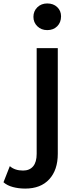

<svg xmlns="http://www.w3.org/2000/svg" viewBox="-128 -870 433 1112"><path d="M65.6 -772.2Q65.6 -805.6 88.3 -827.8Q111.1 -850 145.6 -850Q181.1 -850 203.3 -828.9Q225.6 -807.8 225.6 -775.6Q225.6 -740 203.3 -717.8Q181.1 -695.6 145.6 -695.6Q111.1 -695.6 88.3 -717.8Q65.6 -740 65.6 -772.2ZM-107.8 185.6 -71.1 92.2Q-42.2 117.8 5.6 117.8Q43.3 117.8 63.9 93.3Q84.4 68.9 84.4 21.1V-591.1H206.7V21.1Q206.7 114.4 157.2 168.3Q107.8 222.2 17.8 222.2Q-20 222.2 -53.3 213.3Q-86.7 204.4 -107.8 185.6Z"/></svg>

Font: Paperlogy 6 SemiBold
Style: Regular
Weight: 600
Designer: redesigned by Lee Juim, glyphs from Gmarket Sans & Montserrat
Foundry: PT&
Version: Version 1.001